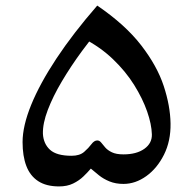

<svg xmlns="http://www.w3.org/2000/svg" viewBox="-20 -640 690 689"><path d="M192 29Q146 29 117 10Q88 -9 74.5 -44.5Q61 -80 61 -130Q61 -188 92 -264Q123 -340 182.5 -430Q242 -520 329 -620L355 -560Q314 -511 274 -456.5Q234 -402 202 -348Q170 -294 151.5 -245.5Q133 -197 134 -160Q136 -124 159.5 -102.5Q183 -81 237 -81Q266 -81 282 -95Q298 -109 308 -122.5Q318 -136 329 -136Q337 -136 343 -128.5Q349 -121 357.5 -111Q366 -101 381.5 -93.5Q397 -86 423 -86Q470 -86 498 -106Q526 -126 525 -158Q524 -194 508 -240Q492 -286 461.5 -335Q431 -384 385 -428Q339 -472 278 -503L329 -620Q430 -551 487 -477Q544 -403 567.5 -331.5Q591 -260 592 -197Q593 -134 568.5 -85Q544 -36 505 -8Q466 20 423 20Q395 20 373 11Q351 2 335 -11Q319 -24 306 -35Q295 -22 279.5 -7Q264 8 242.5 18.5Q221 29 192 29Z"/></svg>

Font: Marhey Light Light
Style: Regular
Weight: 300
Version: Version 1.000